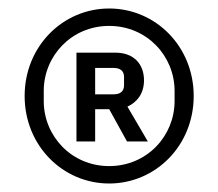

<svg xmlns="http://www.w3.org/2000/svg" viewBox="-20 -730 514 452"><path d="M237 -298C346 -298 436 -387 436 -504C436 -621 346 -710 237 -710C128 -710 38 -621 38 -504C38 -387 128 -298 237 -298ZM237 -339C148 -339 83 -410 83 -492V-516C83 -598 148 -669 237 -669C326 -669 391 -598 391 -516V-492C391 -410 326 -339 237 -339ZM204 -473H237L279 -397H328L280 -479C302 -489 319 -509 319 -541C319 -579 295 -606 252 -606H160V-397H204ZM204 -508V-570H248C263 -570 272 -563 272 -549V-529C272 -515 263 -508 248 -508Z"/></svg>

Font: IBM Plex Thai Looped Text
Style: Regular
Weight: 450
Designer: Mike Abbink, Paul van der Laan, Pieter van Rosmalen, Ben Mitchell, Mark Frömberg
Foundry: Bold Monday
Version: Version 1.0